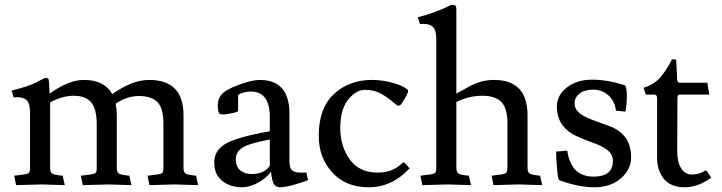

<svg xmlns="http://www.w3.org/2000/svg" viewBox="-20 -780 3053 812"><path d="M53 -369 38 -368 29 -397Q99 -414 132 -431Q165 -448 169 -450Q182 -450 184 -448Q188 -444 190 -384Q270 -442 335 -442Q421 -442 455 -382Q539 -442 611 -442Q756 -442 756 -293V-71Q756 -52 765 -46Q774 -40 809 -37L818 3L720 0L612 3L604 -37Q652 -42 662 -46Q672 -50 671 -71V-259Q671 -322 646 -348Q620 -374 568 -374Q516 -374 469 -341Q474 -316 474 -293V-71Q474 -52 483 -46Q492 -40 527 -37L536 3L438 0L330 3L322 -37Q370 -42 380 -46Q390 -50 389 -71V-259Q388 -323 364 -349Q340 -375 292 -375Q244 -375 192 -347V-71Q192 -52 201 -46Q210 -40 245 -37L254 3L156 0L48 3L40 -37Q88 -42 98 -46Q108 -50 107 -71V-305Q107 -341 94 -355Q81 -369 53 -369Z M1248 -50H1269Q1274 -50 1276 -51Q1280 -25 1283 -19Q1270 -12 1228 0Q1186 12 1166 12Q1146 12 1138 -2Q1130 -16 1126 -54Q1110 -30 1076 -10Q1042 10 1008 12H1003Q954 12 920 -15Q886 -42 886 -93Q886 -144 934 -172Q982 -200 1121 -225V-285Q1121 -393 1040 -393Q1012 -393 987 -379V-311Q986 -306 960 -301Q934 -296 926 -296Q918 -296 909 -298Q901 -306 901 -334Q901 -362 917 -380Q932 -400 989 -421Q1046 -442 1078 -442Q1204 -442 1204 -300V-100Q1204 -68 1216 -59Q1228 -50 1248 -50ZM1045 -44Q1096 -44 1121 -78V-190Q1035 -174 1006 -156Q977 -138 977 -104Q979 -72 998 -58Q1017 -44 1045 -44Z M1593 -383Q1563 -400 1524 -400Q1485 -400 1452 -358Q1419 -316 1419 -238Q1419 -162 1459 -106Q1499 -50 1578 -50Q1641 -50 1682 -91Q1684 -93 1687 -93Q1690 -93 1692 -91L1712 -68Q1638 12 1540 12Q1442 12 1386 -50Q1328 -112 1328 -206Q1328 -322 1392 -382Q1456 -442 1554 -442Q1596 -442 1640 -430Q1684 -418 1705 -400Q1706 -398 1706 -396Q1706 -382 1675 -337Q1670 -333 1664 -333Q1658 -334 1640 -350Q1622 -366 1593 -383Z M1771 -679 1756 -678 1747 -707Q1825 -727 1890 -760Q1902 -760 1906 -756Q1910 -752 1910 -741V-384Q1945 -404 1964 -414Q2015 -442 2069 -442Q2211 -442 2211 -293V-71Q2211 -52 2220 -46Q2229 -40 2264 -37L2273 3L2175 0L2067 3L2059 -37Q2106 -42 2116 -46Q2126 -50 2126 -71V-259Q2126 -323 2100 -349Q2074 -375 2020 -375Q1964 -375 1910 -349V-71Q1910 -52 1919 -46Q1928 -40 1963 -37L1972 3L1874 0L1766 3L1758 -37Q1806 -42 1816 -46Q1826 -50 1825 -71V-615Q1825 -651 1812 -665Q1799 -679 1771 -679Z M2490 -33Q2572 -33 2572 -99Q2572 -128 2548 -146Q2524 -164 2488 -176Q2454 -188 2419 -204Q2384 -219 2360 -249Q2336 -280 2335 -330Q2336 -380 2380 -412Q2424 -444 2486 -443Q2548 -443 2621 -420Q2631 -414 2631 -376Q2631 -338 2625 -308L2585 -312Q2580 -352 2554 -376Q2528 -400 2490 -401Q2452 -401 2432 -385Q2410 -369 2410 -343Q2410 -317 2434 -299Q2458 -282 2494 -270Q2528 -258 2564 -244Q2600 -230 2624 -200Q2648 -169 2649 -116Q2650 -64 2606 -26Q2562 12 2494 12Q2426 12 2345 -18Q2340 -21 2336 -64Q2332 -107 2332 -134V-139L2379 -143Q2395 -33 2490 -33Z M2861 -68Q2877 -42 2907 -42Q2937 -42 2962 -58Q2966 -60 2970 -56L2988 -29Q2933 12 2875 12Q2817 12 2787 -24Q2759 -60 2759 -111V-362Q2759 -374 2755 -377Q2751 -380 2746 -380H2711L2702 -409Q2745 -422 2771 -451Q2797 -480 2822 -529H2833Q2840 -529 2840 -523L2844 -443Q2844 -430 2857 -430H2971L2980 -380H2855Q2845 -380 2845 -365V-364V-362L2844 -141Q2844 -94 2861 -68Z"/></svg>

Font: Lusitana
Style: Regular
Weight: 400
Designer: Ana Paula Megda
Foundry: Ana Paula Megda
Version: Version 1.001; ttfautohint (v1.4.1)